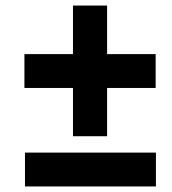

<svg xmlns="http://www.w3.org/2000/svg" viewBox="-20 -672 620 692"><path d="M68 -355V-477H541V-355ZM366 -181H243V-652H366ZM70 0V-122H542V0Z"/></svg>

Font: Ysabeau Black
Style: Italic
Weight: 900
Italic angle: -12°
Version: Version 2.000;gftools[0.9.27.dev2+g8671c4b]